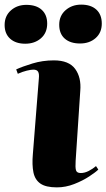

<svg xmlns="http://www.w3.org/2000/svg" viewBox="-64 -796 460 830"><path d="M104 -457Q106 -476 101 -485.5Q96 -495 80 -495Q70 -495 51.5 -490.5Q33 -486 13 -477L6 -496Q32 -508 76 -521.5Q120 -535 169 -535Q234 -535 261 -498Q288 -461 283 -403L263 -101Q261 -72 264.5 -60Q268 -48 285 -48Q302 -48 319.5 -57Q337 -66 351 -78L361 -63Q350 -52 322 -33.5Q294 -15 257 -0.5Q220 14 182 14Q134 14 110.5 -2.5Q87 -19 80.5 -51Q74 -83 78 -129ZM192 -689Q192 -728 219.5 -752Q247 -776 287 -776Q329 -776 352.5 -754.5Q376 -733 376 -694Q376 -655 349.5 -631.5Q323 -608 282 -608Q240 -608 216 -629Q192 -650 192 -689ZM-44 -688Q-44 -727 -17 -751Q10 -775 50 -775Q93 -775 116.5 -753.5Q140 -732 140 -694Q140 -654 113 -630.5Q86 -607 45 -607Q4 -607 -20 -628.5Q-44 -650 -44 -688Z"/></svg>

Font: Literata 72pt ExtraBold
Style: Italic
Weight: 800
Italic angle: -2°
Designer: Latin by Veronika Burian and Jose Scaglione. Greek by Irene Vlachou. Cyrillic by Vera Evstafieva
Foundry: TypeTogether
Version: Version 3.002